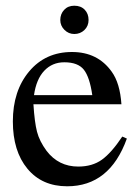

<svg xmlns="http://www.w3.org/2000/svg" viewBox="-20 -642 484 672"><path d="M290 -572Q290 -551 275.5 -537Q261 -523 240 -523Q220 -523 205.5 -537.5Q191 -552 191 -572Q191 -593 204.5 -607.5Q218 -622 240 -622Q263 -622 276.5 -608Q290 -594 290 -572ZM408 -164 424 -157Q364 10 215 10Q127 10 76 -51.5Q25 -113 25 -217Q25 -324 82 -392Q139 -460 232 -460Q322 -460 371 -391Q400 -351 405 -277H97Q101 -214 109.5 -181Q118 -148 143 -114Q185 -59 254 -59Q303 -59 336.5 -83Q370 -107 408 -164ZM99 -309H303Q294 -372 273.5 -398Q253 -424 205 -424Q163 -424 135 -394.5Q107 -365 99 -309Z"/></svg>

Font: STIX Math
Style: Regular
Weight: 400
Designer: MicroPress Inc., with final additions and corrections provided by Coen Hoffman, Elsevier (retired)
Version: Version 1.1.1